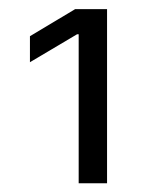

<svg xmlns="http://www.w3.org/2000/svg" viewBox="-20 -849 325 429"><path d="M219.2 -828.6V-439.5H155.8V-772.5H152.3L46.9 -710V-768.1L147.9 -828.6Z"/></svg>

Font: Inter 17pt Light
Style: Regular
Weight: 300
Version: Version 4.001;git-66647c0bb